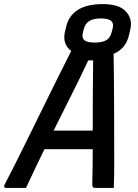

<svg xmlns="http://www.w3.org/2000/svg" viewBox="-52 -918 672 938"><path d="M75 0H-21Q-36 0 -30 -15Q-8 -57 23.5 -119.5Q55 -182 91 -255.5Q127 -329 164 -404Q201 -479 235 -547.5Q269 -616 296 -669Q252 -702 265 -762L271 -786Q282 -839 326.5 -868.5Q371 -898 450 -898Q530 -898 563 -862Q596 -826 585 -776L579 -750Q571 -713 551.5 -690Q532 -667 503 -655Q505 -534 505.5 -397Q506 -260 506 -112Q506 -85 505.5 -57Q505 -29 504 0H414Q404 0 401 -5Q398 -10 399 -28Q400 -69 400.5 -109.5Q401 -150 401 -189H165Q142 -142 119.5 -94.5Q97 -47 75 0ZM441 -828Q404 -828 384 -815Q364 -802 358 -778L353 -759Q346 -734 361 -721Q375 -710 411 -710Q446 -710 466 -721Q486 -732 493 -759L498 -778Q505 -802 492 -815Q478 -828 441 -828ZM379 -623Q343 -545 299 -458Q255 -371 210 -280H401Q401 -368 401.5 -453Q402 -538 403 -623Z"/></svg>

Font: Recursive Mn Lnr St Med
Style: Italic
Weight: 500
Italic angle: -15°
Monospace: yes
Version: Version 1.079;hotconv 1.0.112;makeotfexe 2.5.65598; ttfautoh